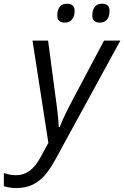

<svg xmlns="http://www.w3.org/2000/svg" viewBox="-116 -750 653 1011"><path d="M-95.7 230.5V161.1Q-63.5 172.4 -32.2 172.4Q9.8 172.4 42 147.9Q72.8 124 99.1 75.2L138.7 2.4L55.2 -536.1H137.2L172.9 -266.6Q191.9 -132.8 193.4 -81.5H198.7Q218.8 -135.7 273.9 -238.3L431.6 -536.1H517.6L174.3 92.3Q141.6 150.4 115 178.5Q88.4 206.5 54.2 223.1Q18.1 240.2 -30.3 240.2Q-64.9 240.2 -95.7 230.5ZM185.5 -668.9Q185.5 -698.2 199 -714.4Q212.4 -730.5 237.3 -730.5Q276.9 -730.5 276.9 -692.4Q276.9 -663.6 263.2 -647.2Q249.5 -630.9 225.6 -630.9Q185.5 -630.9 185.5 -668.9ZM370.1 -668.9Q370.1 -698.2 383.5 -714.4Q397 -730.5 421.9 -730.5Q460.9 -730.5 460.9 -692.4Q460.9 -663.1 447.5 -647Q434.1 -630.9 409.7 -630.9Q370.1 -630.9 370.1 -668.9Z"/></svg>

Font: Viking Open Sans
Style: Italic
Weight: 400
Italic angle: -12°
Foundry: Ascender Corporation
Version: Version 2.000